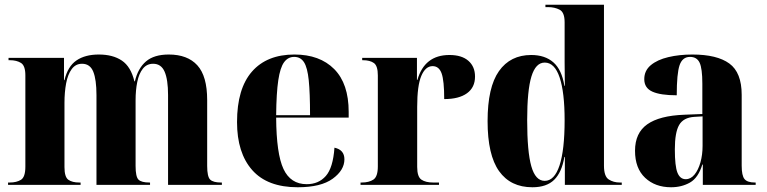

<svg xmlns="http://www.w3.org/2000/svg" viewBox="-20 -780 3235 810"><path d="M14 0V-10H21Q50 -10 68.5 -21.5Q87 -33 87 -77V-462Q87 -503 68.5 -514.5Q50 -526 22 -526H16V-536H250V-442H252Q266 -500 302.5 -525Q339 -550 397 -550Q456 -550 494 -524.5Q532 -499 547 -437H549Q562 -492 596 -521Q630 -550 692 -550Q771 -550 812.5 -504.5Q854 -459 854 -358V-80Q854 -34 867 -22Q880 -10 912 -10H916V0H689V-379Q689 -444 674.5 -477.5Q660 -511 626 -511Q599 -511 582.5 -490Q566 -469 559 -434Q552 -399 552 -357V-80Q552 -34 564.5 -22Q577 -10 610 -10H613V0H387V-379Q387 -444 373.5 -477.5Q360 -511 326 -511Q299 -511 282.5 -488.5Q266 -466 259 -428.5Q252 -391 252 -346V-75Q252 -33 268.5 -21.5Q285 -10 314 -10H320V0Z M1236 10Q1108 10 1044 -62.5Q980 -135 980 -265Q980 -406 1043 -478Q1106 -550 1222 -550Q1329 -550 1390 -488.5Q1451 -427 1451 -308V-284H1145Q1146 -131 1176 -67Q1206 -3 1274 -3Q1324 -3 1354.5 -37.5Q1385 -72 1391 -157Q1433 -148 1433 -108Q1433 -62 1383.5 -26Q1334 10 1236 10ZM1288 -294Q1288 -388 1282.5 -441.5Q1277 -495 1262.5 -517.5Q1248 -540 1221 -540Q1195 -540 1178.5 -517.5Q1162 -495 1154 -441.5Q1146 -388 1145 -294Z M1501 0V-10H1506Q1537 -10 1555.5 -22.5Q1574 -35 1574 -78V-462Q1574 -502 1557.5 -514Q1541 -526 1511 -526H1508V-536H1739V-443H1741Q1771 -548 1876 -548Q1928 -548 1956 -523.5Q1984 -499 1984 -457Q1984 -411 1950 -386.5Q1916 -362 1854 -362Q1854 -440 1843 -470.5Q1832 -501 1805 -501Q1775 -501 1757.5 -460Q1740 -419 1740 -329V-76Q1740 -34 1758 -22Q1776 -10 1807 -10H1832V0Z M2226 10Q2134 10 2085.5 -58Q2037 -126 2037 -269Q2037 -412 2085 -480Q2133 -548 2221 -548Q2279 -548 2314.5 -517Q2350 -486 2361 -418H2363Q2362 -472 2362 -516.5Q2362 -561 2362 -590V-686Q2362 -728 2341 -739Q2320 -750 2292 -750H2281V-760H2528V-81Q2528 -36 2548 -23Q2568 -10 2595 -10H2603V0H2363V-118H2361Q2350 -53 2318 -21.5Q2286 10 2226 10ZM2278 -17Q2319 -17 2340.5 -82Q2362 -147 2362 -273Q2362 -390 2341 -453Q2320 -516 2278 -516Q2240 -516 2222 -457.5Q2204 -399 2204 -273Q2204 -140 2221.5 -78.5Q2239 -17 2278 -17Z M2811 10Q2744 10 2701.5 -30Q2659 -70 2659 -144Q2659 -219 2710.5 -255.5Q2762 -292 2867 -296L2943 -299V-427Q2943 -491 2931.5 -515.5Q2920 -540 2891 -540Q2859 -540 2847 -505Q2835 -470 2835 -378Q2766 -378 2732 -393.5Q2698 -409 2698 -446Q2698 -482 2725.5 -505Q2753 -528 2799.5 -539Q2846 -550 2901 -550Q3005 -550 3057 -512Q3109 -474 3109 -380V-81Q3109 -39 3121 -24.5Q3133 -10 3165 -10H3168V0H2945V-86H2943Q2926 -30 2891 -10Q2856 10 2811 10ZM2873 -24Q2894 -24 2910 -43.5Q2926 -63 2935 -95Q2944 -127 2944 -165V-289L2909 -287Q2863 -284 2845 -252.5Q2827 -221 2827 -150Q2827 -79 2838 -51.5Q2849 -24 2873 -24Z"/></svg>

Font: Noto Serif Display SemiCondensed ExtraBold
Style: Regular
Weight: 800
Width: 4
Designer: Monotype Design Team
Foundry: Monotype Imaging Inc.
Version: Version 2.009